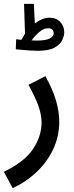

<svg xmlns="http://www.w3.org/2000/svg" viewBox="-50 -748 387 998"><path d="M16 230 -30 145Q78 93 122 26Q166 -41 166 -110Q166 -152 149.5 -198Q133 -244 98 -307L186 -352Q225 -282 241.5 -224Q258 -166 258 -116Q258 -40 227 26.5Q196 93 141.5 145Q87 197 16 230ZM146 -484Q129 -484 106 -485.5Q83 -487 62.5 -489Q42 -491 32 -492L34 -544Q45 -543 61 -541Q70 -557 80 -573L75 -728H126L131 -626Q149 -640 168.5 -648Q188 -656 207 -656Q242 -656 263 -634Q284 -612 284 -580Q284 -561 273 -538.5Q262 -516 232.5 -500Q203 -484 146 -484ZM199 -601Q182 -601 165.5 -590Q149 -579 135.5 -564Q122 -549 114 -538Q128 -537 140 -537Q188 -537 208.5 -548Q229 -559 229 -575Q229 -601 199 -601Z"/></svg>

Font: Noto Sans Arabic UI Cn Md
Style: Regular
Weight: 500
Width: 3
Designer: Monotype Design Team, Nadine Chahine and Nizar Qandah
Foundry: Monotype Imaging Inc.
Version: Version 2.010; ttfautohint (v1.8.4.7-5d5b)